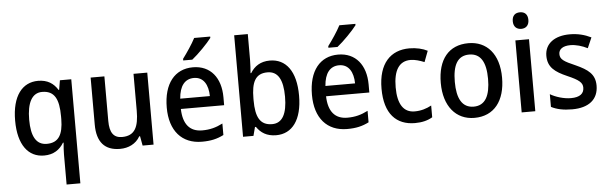

<svg xmlns="http://www.w3.org/2000/svg" viewBox="-57 -979 4544 1432"><g transform="rotate(-5 2215.0 -263.0)"><path d="M389 15V240H492V-539H407L395 -468H391C360 -518 315 -549 244 -549C126 -549 48 -453 48 -268C48 -85 124 10 241 10C313 10 359 -23 389 -73H394C391 -42 389 -9 389 15ZM269 -75C190 -75 153 -140 153 -266C153 -391 190 -464 267 -464C359 -464 392 -400 392 -270V-249C391 -132 356 -75 269 -75Z M1061 -539H958V-263C958 -141 928 -77 832 -77C769 -77 740 -118 740 -205V-539H637V-187C637 -56 695 10 810 10C872 10 929 -16 960 -71H966L979 0H1061Z M1552 -756V-766H1432C1409 -721 1368 -661 1336 -618V-606H1404C1450 -642 1524 -718 1552 -756ZM1403 -549C1268 -549 1183 -447 1183 -266C1183 -92 1273 10 1423 10C1490 10 1537 -1 1586 -26V-112C1535 -86 1490 -74 1432 -74C1339 -74 1290 -133 1287 -247H1611V-307C1611 -452 1535 -549 1403 -549ZM1404 -469C1476 -469 1510 -408 1511 -324H1289C1296 -419 1336 -469 1404 -469Z M1833 -568V-760H1731V0H1809L1826 -65H1833C1864 -20 1908 10 1979 10C2098 10 2174 -87 2174 -270C2174 -453 2099 -549 1979 -549C1909 -549 1863 -517 1833 -468H1828C1830 -496 1833 -532 1833 -568ZM1954 -463C2032 -463 2069 -399 2069 -271C2069 -142 2032 -75 1956 -75C1865 -75 1833 -139 1833 -264V-277C1833 -398 1862 -463 1954 -463Z M2639 -756V-766H2519C2496 -721 2455 -661 2423 -618V-606H2491C2537 -642 2611 -718 2639 -756ZM2490 -549C2355 -549 2270 -447 2270 -266C2270 -92 2360 10 2510 10C2577 10 2624 -1 2673 -26V-112C2622 -86 2577 -74 2519 -74C2426 -74 2377 -133 2374 -247H2698V-307C2698 -452 2622 -549 2490 -549ZM2491 -469C2563 -469 2597 -408 2598 -324H2376C2383 -419 2423 -469 2491 -469Z M3018 10C3071 10 3114 -1 3149 -22V-110C3112 -90 3071 -77 3023 -77C2940 -77 2897 -142 2897 -268C2897 -396 2940 -462 3025 -462C3059 -462 3096 -450 3128 -437L3159 -519C3125 -537 3076 -549 3024 -549C2883 -549 2791 -456 2791 -267C2791 -78 2879 10 3018 10Z M3694 -271C3694 -450 3602 -549 3466 -549C3318 -549 3235 -447 3235 -271C3235 -97 3325 10 3463 10C3611 10 3694 -98 3694 -271ZM3340 -270C3340 -396 3377 -464 3464 -464C3551 -464 3589 -395 3589 -271C3589 -145 3551 -74 3465 -74C3378 -74 3340 -146 3340 -270Z M3869 -745C3834 -745 3810 -726 3810 -683C3810 -641 3835 -621 3869 -621C3902 -621 3927 -641 3927 -683C3927 -726 3903 -745 3869 -745ZM3919 -539H3817V0H3919Z M4391 -151C4391 -237 4338 -274 4250 -314C4162 -352 4135 -369 4135 -409C4135 -445 4166 -468 4222 -468C4265 -468 4310 -454 4350 -434L4384 -512C4335 -536 4284 -549 4224 -549C4112 -549 4037 -496 4037 -404C4037 -318 4090 -280 4179 -241C4267 -203 4291 -181 4291 -144C4291 -100 4260 -74 4193 -74C4139 -74 4079 -93 4038 -117V-22C4079 -1 4128 10 4195 10C4319 10 4391 -47 4391 -151Z"/></g></svg>

Font: Noto Sans Lao SemiCondensed Medium
Style: Regular
Weight: 500
Width: 4
Designer: Monotype Design Team
Foundry: Monotype Imaging Inc.
Version: Version 2.003